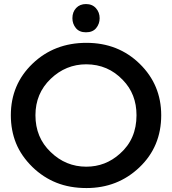

<svg xmlns="http://www.w3.org/2000/svg" viewBox="-20 -920 850 948"><path d="M407 8.5Q324.5 8.5 258.8 -17.8Q193 -44 140 -95.5Q84.5 -150 59 -213.2Q33.5 -276.5 33.5 -351Q33.5 -503 140.8 -605.8Q248 -708.5 407 -708.5Q564 -708.5 670 -604.8Q776 -501 776 -351Q776 -196 668.5 -93.8Q561 8.5 407 8.5ZM406 -97Q501 -97 572 -161Q654 -233 654 -351Q654 -456 586.5 -525Q513.5 -602 406 -602.5Q305 -602.5 230 -530.5Q155 -458.5 155 -351Q155 -241 230 -169.5Q304.5 -97 406 -97ZM404.5 -760.5Q371.5 -760.5 354.5 -781.5Q337.5 -802.5 337.5 -830Q337.5 -861 356 -880.5Q374.5 -900 404.5 -900Q435.5 -900 453.8 -879.5Q472 -859 472 -830Q472 -802.5 455 -781.5Q438 -760.5 404.5 -760.5Z"/></svg>

Font: Argentum Novus Medium
Style: Regular
Weight: 500
Designer: Julieta Ulanovsky (font) & Cristiano Sobral (main changes)
Foundry: Julieta Ulanovsky (font) & Cristiano Sobral (main changes)
Version: Version 3.00;November 27, 2020;FontCreator 13.0.0.2655 64-bi